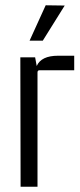

<svg xmlns="http://www.w3.org/2000/svg" viewBox="-20 -707 302 727"><path d="M92 -553 153 -687 225 -686 142 -553ZM200 -496H261V-441H130Q122 -441 122 -433V0H58L57 -490H113L119 -457Q136 -496 200 -496Z"/></svg>

Font: Gemunu Libre Light
Style: Regular
Weight: 300
Designer: Puspanada Ekanayake, Sola Matas, Pathum Egodawatta, Kosala Senevirathne
Foundry: mooniak
Version: Version 1.100